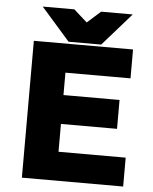

<svg xmlns="http://www.w3.org/2000/svg" viewBox="-56 -867 730 914"><g transform="rotate(5 309.0 -410.0)"><path d="M567 0V-138H246V-271H514V-409H246V-516H557V-654H83V0ZM326 -763 262 -820H111L248 -664H404L541 -820H390Z"/></g></svg>

Font: Falling Sky
Style: ExBd
Weight: 400
Designer: Paul D. Hunt
Foundry: Adobe Systems Incorporated
Version: Version 1.02